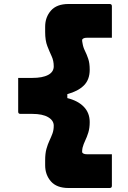

<svg xmlns="http://www.w3.org/2000/svg" viewBox="-20 -780 640 961"><path d="M429 -169Q429 -139 422 -116.5Q415 -94 406.5 -76.5Q398 -59 393 -40Q392 -35 391.5 -29.5Q391 -24 391 -18Q396 -8 414 -8H540V150Q540 161 529 161H323Q264 161 235 128Q206 95 206 47V23Q206 -12 212.5 -35Q219 -58 227.5 -76Q236 -94 242.5 -111.5Q249 -129 249 -151Q249 -177 221 -193.5Q193 -210 141 -210H82Q71 -210 71 -221V-390H141Q193 -390 221 -405Q249 -420 249 -448Q249 -476 238.5 -498.5Q228 -521 217 -549Q206 -577 206 -620V-646Q206 -694 235 -727Q264 -760 323 -760H529Q540 -760 540 -749V-591H414Q396 -591 391 -581Q391 -577 391.5 -572.5Q392 -568 393 -564Q396 -544 405 -526Q414 -508 421.5 -486Q429 -464 429 -431Q429 -381 399.5 -352Q370 -323 317 -309V-289Q370 -276 399.5 -245.5Q429 -215 429 -169Z"/></svg>

Font: Recursive Mn Lnr St Blk
Style: Regular
Weight: 900
Monospace: yes
Version: Version 1.079;hotconv 1.0.112;makeotfexe 2.5.65598; ttfautoh